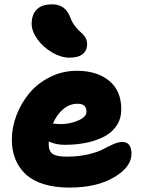

<svg xmlns="http://www.w3.org/2000/svg" viewBox="-20 -849 651 879"><path d="M297.9 -585Q259.8 -585 219 -608.6Q178.2 -632.3 151.6 -668.9Q125 -705.6 125 -740.2Q125 -782.2 148.2 -805.7Q171.4 -829.1 219.2 -829.1Q279.8 -829.1 301.8 -769Q310.1 -746.6 324.2 -728.5Q338.4 -710.4 349.9 -701.4Q361.3 -692.4 370.1 -678.5Q378.9 -664.6 378.9 -647Q378.9 -617.7 358.4 -601.3Q337.9 -585 297.9 -585ZM297.9 9.8Q230.5 9.8 179.2 -6.3Q127.9 -22.5 96.7 -52.2Q65.4 -82 49.8 -121.6Q34.2 -161.1 34.2 -210Q34.2 -265.6 55.4 -321.3Q76.7 -377 114.3 -422.4Q151.9 -467.8 209 -496.3Q266.1 -524.9 332 -524.9Q424.3 -524.9 479.7 -479.2Q535.2 -433.6 535.2 -349.1Q535.2 -307.1 514.6 -275.1Q494.1 -243.2 457.8 -224.1Q421.4 -205.1 375.7 -195.6Q330.1 -186 275.9 -186Q235.8 -186 203.1 -201.2V-187Q203.1 -157.2 221.2 -144.5Q239.3 -131.8 285.2 -131.8Q338.9 -131.8 383.5 -142.3Q428.2 -152.8 451.4 -165.5Q474.6 -178.2 498.3 -188.7Q522 -199.2 539.1 -199.2Q582 -199.2 582 -145Q582 -84.5 502.2 -37.4Q422.4 9.8 297.9 9.8ZM335 -374Q298.8 -374 269.5 -349.4Q240.2 -324.7 222.2 -283.2Q246.6 -280.8 256.8 -280.8Q300.8 -280.8 338.4 -297.4Q376 -314 376 -337.9Q376 -374 335 -374Z"/></svg>

Font: Shantell Sans Normal
Style: Regular
Weight: 800
Designer: Stephen Nixon, Anya Danilova, Shantell Martin
Foundry: Arrow Type
Version: Version 1.006;[559af2be0]